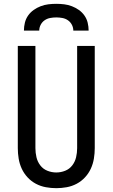

<svg xmlns="http://www.w3.org/2000/svg" viewBox="-20 -975 588 1003"><path d="M274 8Q247 8 219.5 3Q192 -2 167.5 -15Q143 -28 124 -48.5Q105 -69 93.5 -94Q82 -119 77.5 -146.5Q73 -174 73 -201V-735H165V-201Q165 -177 170.5 -153.5Q176 -130 190.5 -111Q205 -92 227.5 -83Q250 -74 274 -74Q298 -74 320.5 -83Q343 -92 357.5 -111Q372 -130 377.5 -153.5Q383 -177 383 -201V-735H475V-201Q475 -174 470.5 -146.5Q466 -119 454.5 -94Q443 -69 424 -48.5Q405 -28 380.5 -15Q356 -2 328.5 3Q301 8 274 8ZM105 -815Q105 -836 110 -856.5Q115 -877 127 -894Q139 -911 156 -923Q173 -935 192.5 -942.5Q212 -950 232.5 -952.5Q253 -955 274 -955Q295 -955 315.5 -952.5Q336 -950 355.5 -942.5Q375 -935 392 -923Q409 -911 421 -894Q433 -877 438 -856.5Q443 -836 443 -815H363Q363 -831 355.5 -845.5Q348 -860 335 -869Q322 -878 306 -881Q290 -884 274 -884Q258 -884 242 -881Q226 -878 213 -869Q200 -860 192.5 -845.5Q185 -831 185 -815Z"/></svg>

Font: Iosevka Semi-Condensed Medium
Style: Regular
Weight: 500
Monospace: yes
Designer: Belleve Invis
Foundry: Belleve Invis
Version: Version 27.3.5